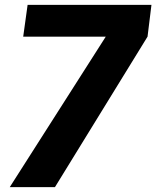

<svg xmlns="http://www.w3.org/2000/svg" viewBox="-20 -766 640 786"><path d="M20 0H205L584 -616L600 -746H93L75 -616H413Z"/></svg>

Font: Mluvka ExtraBold
Style: Italic
Weight: 800
Italic angle: -8°
Designer: Modified by Jiří Krblich, Original typeface by Gumpita Rahayu
Foundry: Gumpita Rahayu & Jiří Krblich
Version: Version 2.000;Glyphs 3.1.1 (3134)